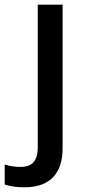

<svg xmlns="http://www.w3.org/2000/svg" viewBox="-78 -559 370 819"><path d="M26 240C141 240 189 174 189 74V-539H83V69C83 135 52 153 10 153C-17 153 -36 149 -58 143V228C-38 235 -8 240 26 240Z"/></svg>

Font: Noto Sans Malayalam Medium
Style: Regular
Weight: 500
Designer: Jelle Bosma - Monotype Design Team
Foundry: Monotype Imaging Inc.
Version: Version 2.104